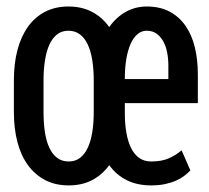

<svg xmlns="http://www.w3.org/2000/svg" viewBox="-20 -558 640 588"><path d="M22.5 -312Q22.5 -363.3 33.4 -404.8Q44.4 -446.3 65.7 -476.1Q86.9 -505.9 118.2 -522Q149.4 -538.1 189.5 -538.1Q230.5 -538.1 261.7 -521.7Q293 -505.4 314.5 -475.1Q336.4 -505.9 365.7 -522Q395 -538.1 429.2 -538.1Q469.7 -538.1 499.3 -522.5Q528.8 -506.8 548.1 -479Q567.4 -451.2 576.7 -413.1Q585.9 -375 585.9 -330.6V-242.2H362.3V-210.9Q362.3 -177.7 367.2 -150.6Q372.1 -123.5 381.8 -104Q391.6 -84.5 406.7 -74Q421.9 -63.5 442.9 -63.5Q476.1 -63.5 498.3 -73.7Q520.5 -84 536.1 -97.7L563 -36.1Q554.7 -27.3 543.7 -19Q532.7 -10.7 518.1 -4.4Q503.4 2 484.9 5.9Q466.3 9.8 442.9 9.8Q400.4 9.8 368.4 -6.1Q336.4 -22 314.5 -52.2Q293 -22.5 262 -6.3Q231 9.8 190.4 9.8Q149.9 9.8 118.7 -6.3Q87.4 -22.5 65.9 -51.8Q44.4 -81.1 33.4 -122.6Q22.5 -164.1 22.5 -215.3ZM113.3 -215.3Q113.3 -182.1 117.4 -154.1Q121.6 -126 130.9 -106Q140.1 -85.9 154.8 -74.7Q169.4 -63.5 190.4 -63.5Q210.9 -63.5 225.3 -74.7Q239.7 -85.9 249 -106Q258.3 -126 262.7 -154.1Q267.1 -182.1 267.1 -215.3V-312Q267.1 -345.2 262.7 -373Q258.3 -400.9 249 -421.1Q239.7 -441.4 224.9 -452.6Q210 -463.9 189.5 -463.9Q168.9 -463.9 154.5 -452.4Q140.1 -440.9 131.1 -420.9Q122.1 -400.9 117.7 -372.8Q113.3 -344.7 113.3 -312ZM362.3 -315.9H495.6V-357.4Q495.6 -377.9 491.9 -397Q488.3 -416 480.2 -430.9Q472.2 -445.8 459.7 -454.8Q447.3 -463.9 429.2 -463.9Q413.6 -463.9 401.1 -453.4Q388.7 -442.9 380.1 -423.8Q371.6 -404.8 366.9 -377.7Q362.3 -350.6 362.3 -317.9Z"/></svg>

Font: Roboto Mono
Style: Regular
Weight: 400
Designer: Google
Version: Version 2.000985; 2015; ttfautohint (v1.3)